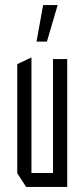

<svg xmlns="http://www.w3.org/2000/svg" viewBox="-20 -737 333 757"><path d="M189 0V-504H245V0H190ZM83 0 48 -54V-55H189V0ZM48 -55V-484L103 -510H104V-55ZM124 -573 150 -717H207V-716L165 -573Z"/></svg>

Font: Foldit Light
Style: Regular
Weight: 300
Version: Version 1.003